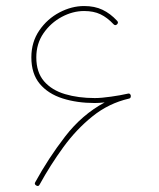

<svg xmlns="http://www.w3.org/2000/svg" viewBox="-20 -614 534 643"><path d="M100.6 6.8Q94.2 2.4 98.1 -3.9Q141.6 -83.5 198 -156.7Q254.4 -230 330.6 -271Q311.5 -269 297.4 -269Q237.8 -269 189.5 -284.4Q141.1 -299.8 113 -333.5Q85 -367.2 85 -421.9Q85 -473.1 111.6 -512Q138.2 -550.8 179 -572.3Q219.7 -593.8 261.7 -593.8Q296.9 -593.8 323.2 -581.3Q349.6 -568.8 372.1 -544.4Q377.9 -538.6 372.1 -532.7Q366.2 -526.9 360.4 -532.7Q339.4 -555.2 316.4 -566.2Q293.5 -577.1 261.7 -577.1Q223.6 -577.1 186.8 -557.4Q149.9 -537.6 125.7 -502.7Q101.6 -467.8 101.6 -421.9Q101.6 -372.1 127.4 -342Q153.3 -312 197.8 -298.8Q242.2 -285.6 297.4 -285.6Q319.3 -285.6 351.8 -290.3Q384.3 -294.9 405.3 -299.8Q406.2 -299.8 407.7 -300.3Q416 -302.7 418 -293.9Q418.5 -293 418 -291.5Q418 -284.7 411.6 -283.7Q344.2 -268.1 289.8 -224.4Q235.4 -180.7 191.9 -120.8Q148.4 -61 112.8 3.9Q108.9 12.2 100.6 6.8Z"/></svg>

Font: Mikhak-DS1-FD Thin
Style: Regular
Weight: 100
Designer: Amin Abedi
Version: Version 3.2